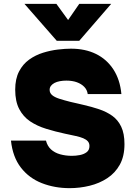

<svg xmlns="http://www.w3.org/2000/svg" viewBox="-20 -970 705 998"><path d="M342 8Q264 8 197.5 -18Q131 -44 88.5 -99Q46 -154 37 -239H219Q226 -211 245 -193.5Q264 -176 292.5 -168Q321 -160 354 -160Q374 -160 395 -164Q416 -168 430.5 -179Q445 -190 445 -211Q445 -226 436.5 -235.5Q428 -245 412.5 -251.5Q397 -258 374 -263Q365 -265 355.5 -267Q346 -269 337 -271Q328 -273 318 -275Q267 -286 220 -300.5Q173 -315 137 -339Q101 -363 80 -403Q59 -443 59 -504Q59 -560 79 -598.5Q99 -637 132 -660.5Q165 -684 204 -696Q243 -708 281 -712.5Q319 -717 349 -717Q423 -717 479 -689.5Q535 -662 569.5 -609Q604 -556 611 -481H436Q433 -503 418 -518.5Q403 -534 379.5 -542.5Q356 -551 325 -551Q307 -551 291 -548Q275 -545 263.5 -539Q252 -533 245 -524Q238 -515 238 -503Q238 -487 250.5 -476Q263 -465 287.5 -457Q312 -449 348 -440Q365 -436 381 -432.5Q397 -429 413 -425Q457 -415 495.5 -402Q534 -389 563.5 -368Q593 -347 610 -311.5Q627 -276 627 -221Q627 -158 603 -114.5Q579 -71 538 -44Q497 -17 446 -4.5Q395 8 342 8ZM275 -758 107 -950H273L334 -866L392 -950H558L392 -758Z"/></svg>

Font: Onest Black
Style: Regular
Weight: 900
Designer: Dmitri Voloshin, Andrey Kudryavtsev
Foundry: Dmitri Voloshin, Andrey Kudryavtsev
Version: Version 1.000;gftools[0.9.33]